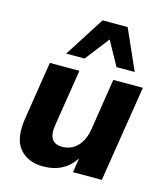

<svg xmlns="http://www.w3.org/2000/svg" viewBox="-114 -849 819 947"><g transform="rotate(15 295.0 -375.0)"><path d="M194 11Q116 11 73.5 -39.5Q31 -90 49 -199L95 -491H246L200 -201Q185 -107 260 -107Q307 -107 338 -139.5Q369 -172 378 -229L419 -491H570L492 0H345L356 -73Q301 11 194 11ZM161 -556 292 -761H420L511 -556H418L350 -679L255 -556Z"/></g></svg>

Font: Nunito Sans ExtraBold
Style: Italic
Weight: 800
Italic angle: -9°
Designer: Vernon Adams
Foundry: Vernon Adams
Version: Version 3.006; ttfautohint (v1.8.3)